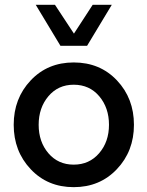

<svg xmlns="http://www.w3.org/2000/svg" viewBox="-20 -770 614 800"><path d="M128.9 -750H209L288.1 -629.9L366.2 -750H445.8L342.8 -579.1H231.9ZM287.1 -509.8Q397 -509.8 467.5 -434.8Q538.1 -359.9 538.1 -250Q538.1 -140.1 467 -65.2Q396 9.8 287.1 9.8Q178.2 9.8 107.7 -65.2Q37.1 -140.1 37.1 -250Q37.1 -359.9 107.7 -434.8Q178.2 -509.8 287.1 -509.8ZM287.1 -417Q222.2 -417 181.6 -368.9Q141.1 -320.8 141.1 -250Q141.1 -179.2 181.6 -131.6Q222.2 -84 287.1 -84Q352.1 -84 393.1 -131.6Q434.1 -179.2 434.1 -250Q434.1 -320.8 393.6 -368.9Q353 -417 287.1 -417Z"/></svg>

Font: Oakes Grotesk
Style: Medium
Weight: 500
Designer: Samuel Oakes
Foundry: Samuel Oakes
Version: Version 1.0 | wf-rip DC20170320